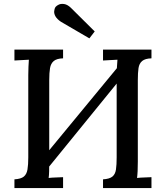

<svg xmlns="http://www.w3.org/2000/svg" viewBox="-20 -951 840 971"><path d="M299 -656Q267 -655 252 -642.5Q237 -630 233 -606.5Q229 -583 229 -545V-134Q229 -107 228.5 -85.5Q228 -64 226 -51Q243 -53 263.5 -53.5Q284 -54 299 -55V0H53V-44Q86 -46 100.5 -58Q115 -70 119 -94Q123 -118 123 -155V-571Q123 -593 124 -613.5Q125 -634 126 -649Q109 -648 89 -647Q69 -646 53 -645V-700H299ZM746 -656Q714 -655 699 -642.5Q684 -630 680.5 -606.5Q677 -583 677 -545V-134Q677 -107 676 -85.5Q675 -64 673 -51Q691 -53 711 -53.5Q731 -54 746 -55V0H501V-44Q534 -46 548.5 -58Q563 -70 566.5 -94Q570 -118 570 -155V-571Q570 -593 571.5 -613.5Q573 -634 574 -649Q556 -648 536 -647Q516 -646 501 -645V-700H746ZM613 -657 647 -623 176 -44 138 -81ZM432 -757 288 -841Q269 -854 261 -867.5Q253 -881 254 -894Q255 -907 261 -916Q267 -923 278 -928Q289 -933 305 -930.5Q321 -928 338 -912L459 -792Z"/></svg>

Font: Lora Medium
Style: Regular
Weight: 500
Designer: Olga Karpushina, Alexei Vanyashin (Cyrillic)
Foundry: Cyreal
Version: Version 3.004